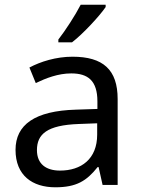

<svg xmlns="http://www.w3.org/2000/svg" viewBox="-20 -786 601 816"><path d="M429 -756V-766H323C300 -721 257 -655 228 -618V-606H286C333 -642 404 -719 429 -756ZM288 -545C218 -545 152 -524 105 -499L132 -433C176 -454 227 -474 283 -474C353 -474 394 -444 394 -355V-323L303 -320C128 -315 46 -256 46 -149C46 -40 118 10 215 10C305 10 348 -17 395 -76H399L416 0H480V-365C480 -490 418 -545 288 -545ZM314 -259 393 -262V-214C393 -110 325 -61 235 -61C177 -61 137 -88 137 -148C137 -216 180 -254 314 -259Z"/></svg>

Font: Noto Sans Hebrew Droid
Style: Bold
Weight: 700
Designer: Monotype Design Team
Foundry: Monotype Imaging Inc.
Version: Version 1.100